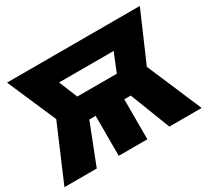

<svg xmlns="http://www.w3.org/2000/svg" viewBox="-140 -913 1212 1127"><g transform="rotate(-30 466.0 -350.0)"><path d="M563 0H369V-271H326L220 0H1L159 -370L16 -700H916L773 -370L931 0H712L607 -271H563ZM332 -423H600L651 -548H281Z"/></g></svg>

Font: Tektur ExtraBold
Style: Regular
Weight: 800
Designer: Adam Jagosz
Foundry: Adam Jagosz
Version: Version 1.005;gftools[0.9.30]